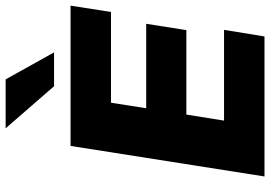

<svg xmlns="http://www.w3.org/2000/svg" viewBox="-162 -820 981 698"><g transform="rotate(-90 329.0 -470.5)"><path d="M37 0 148 -705H658L635 -558H305L285 -430H592L569 -284H262L240 -147H570L546 0ZM365 -765 212 -941H390L488 -765Z"/></g></svg>

Font: Nunito Sans 9pt Black
Style: Italic
Weight: 900
Italic angle: -9°
Version: Version 3.101;gftools[0.9.27]